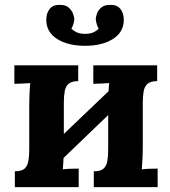

<svg xmlns="http://www.w3.org/2000/svg" viewBox="-20 -768 698 788"><path d="M301 -435Q274 -435 261.5 -424Q249 -413 245.5 -393Q242 -373 242 -346V-161Q242 -147 241 -121.5Q240 -96 238 -73Q254 -75 273.5 -75.5Q293 -76 303 -76V0H41V-65Q69 -65 81 -76Q93 -87 96.5 -107.5Q100 -128 100 -154V-339Q100 -353 101 -379Q102 -405 104 -427Q88 -426 69 -425Q50 -424 39 -424V-500H301ZM449 -416 497 -366 210 -90 161 -141ZM625 -435Q598 -435 585.5 -424Q573 -413 569.5 -393Q566 -373 566 -346V-161Q566 -147 565 -121.5Q564 -96 562 -73Q578 -75 597.5 -75.5Q617 -76 627 -76V0H365V-65Q393 -65 405 -76Q417 -87 420.5 -107.5Q424 -128 424 -154V-339Q424 -353 425 -379Q426 -405 428 -427Q412 -426 393 -425Q374 -424 363 -424V-500H625ZM329 -580Q259 -580 214.5 -608Q170 -636 170 -687Q170 -714 184 -731.5Q198 -749 226 -748Q250 -748 262.5 -736.5Q275 -725 280 -711Q285 -697 285 -689Q284 -680 281.5 -670.5Q279 -661 273 -650Q287 -638 299.5 -633.5Q312 -629 329 -629Q346 -629 359 -633.5Q372 -638 385 -650Q379 -661 376.5 -670.5Q374 -680 373 -689Q373 -697 377.5 -711Q382 -725 395 -736.5Q408 -748 431 -748Q460 -749 474 -731.5Q488 -714 488 -687Q488 -636 443.5 -608Q399 -580 329 -580Z"/></svg>

Font: Lora
Style: Weight 700
Weight: 700
Designer: Olga Karpushina, Alexei Vanyashin (Cyrillic)
Foundry: Cyreal
Version: Version 3.001